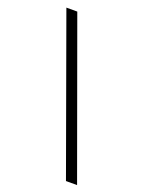

<svg xmlns="http://www.w3.org/2000/svg" viewBox="-138 -780 624 844"><g transform="rotate(20 174.5 -357.5)"><path d="M73 -716H22L281 1H333Z"/></g></svg>

Font: Noto Sans Gujarati UI ExtraCondensed Light
Style: Regular
Weight: 300
Width: 2
Designer: Jelle Bosma - Monotype Design Team, Universal Thirst
Foundry: Monotype Imaging Inc.
Version: Version 2.106